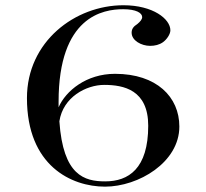

<svg xmlns="http://www.w3.org/2000/svg" viewBox="-20 -694 775 721"><path d="M375.2 -12.9C297 -12.9 216.8 -34.7 203 -238.6C216.8 -329.7 304 -375.2 371.3 -375.2C444.6 -375.2 536.6 -356.4 536.6 -221.8C536.6 -60.4 462.4 -12.9 375.2 -12.9ZM543.6 -521.8C561.4 -521.8 578.2 -525.7 592.1 -535.6C605.9 -545.5 619.8 -565.3 619.8 -580.2C619.8 -622.8 554.5 -674.3 443.6 -674.3C261.4 -674.3 81.2 -537.6 81.2 -325.7C81.2 -71.3 248.5 6.9 374.3 6.9C500 6.9 653.5 -84.2 653.5 -218.8C653.5 -329.7 568.3 -416.8 411.9 -416.8C304 -416.8 226.7 -352.5 200 -291.1V-311.9C200 -632.7 367.3 -659.4 442.6 -659.4C491.1 -659.4 513.9 -645.5 513.9 -629.7C513.9 -621.8 506.9 -612.9 496 -604C480.2 -594.1 474.3 -584.2 474.3 -571.3C474.3 -541.6 511.1 -521.8 543.6 -521.8Z"/></svg>

Font: Biblismive
Style: Regular
Weight: 400
Designer: Susan Drake
Foundry: Susan Drake
Version: Version 1.0; ttfautohint (v1.8.4.7-5d5b)